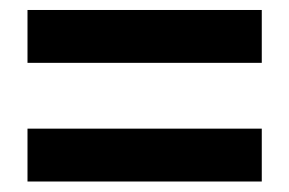

<svg xmlns="http://www.w3.org/2000/svg" viewBox="-20 -518 568 377"><path d="M34 -394.6V-498.4H494V-394.6ZM34 -161.6V-265.4H494V-161.6Z"/></svg>

Font: Source Sans Variable
Style: Regular
Weight: 200
Designer: Paul D. Hunt
Foundry: Adobe Systems Incorporated
Version: Version 3.006;hotconv 1.0.111;makeotfexe 2.5.65597